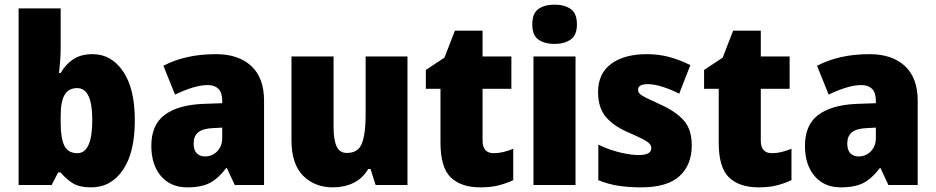

<svg xmlns="http://www.w3.org/2000/svg" viewBox="-20 -796 4027 826"><path d="M241 -588Q241 -564 239 -537Q237 -510 234 -482H241Q262 -519 295 -541Q328 -563 378 -563Q459 -563 509.5 -489Q560 -415 560 -278Q560 -140 509 -65Q458 10 372 10Q322 10 293.5 -7.5Q265 -25 241 -54H230L202 0H60V-760H241ZM312 -417Q275 -417 258 -388Q241 -359 241 -298V-269Q241 -201 257 -169Q273 -137 313 -137Q377 -137 377 -280Q377 -417 312 -417Z M909 -563Q1006 -563 1061 -512Q1116 -461 1116 -363V0H990L956 -73H953Q921 -30 884.5 -10Q848 10 785 10Q714 10 672.5 -38.5Q631 -87 631 -169Q631 -258 687.5 -301Q744 -344 851 -349L936 -352V-362Q936 -398 919.5 -414Q903 -430 874 -430Q844 -430 808 -419Q772 -408 733 -389L683 -513Q728 -537 784.5 -550Q841 -563 909 -563ZM898 -245Q852 -243 832.5 -226.5Q813 -210 813 -179Q813 -150 826.5 -136.5Q840 -123 862 -123Q893 -123 914.5 -145Q936 -167 936 -202V-247Z M1733 -553V0H1596L1574 -69H1564Q1540 -28 1500.5 -9Q1461 10 1412 10Q1334 10 1284 -40Q1234 -90 1234 -193V-553H1415V-249Q1415 -195 1428 -166.5Q1441 -138 1472 -138Q1522 -138 1537.5 -180.5Q1553 -223 1553 -300V-553Z M2104 -137Q2125 -137 2145.5 -142Q2166 -147 2188 -156V-21Q2158 -7 2125 1.5Q2092 10 2046 10Q1964 10 1919.5 -32.5Q1875 -75 1875 -182V-414H1812V-495L1892 -548L1937 -664H2056V-553H2180V-414H2056V-191Q2056 -137 2104 -137Z M2366 -776Q2408 -776 2435 -757.5Q2462 -739 2462 -691Q2462 -644 2434.5 -625.5Q2407 -607 2366 -607Q2323 -607 2296.5 -625.5Q2270 -644 2270 -691Q2270 -739 2296.5 -757.5Q2323 -776 2366 -776ZM2456 -553V0H2275V-553Z M2956 -170Q2956 -87 2903.5 -38.5Q2851 10 2738 10Q2686 10 2642 3.5Q2598 -3 2554 -21V-174Q2598 -152 2645.5 -140.5Q2693 -129 2727 -129Q2782 -129 2782 -158Q2782 -169 2774 -178Q2766 -187 2743.5 -198.5Q2721 -210 2677 -229Q2615 -257 2584 -296Q2553 -335 2553 -400Q2553 -480 2609.5 -521.5Q2666 -563 2763 -563Q2814 -563 2858.5 -551Q2903 -539 2950 -516L2902 -393Q2867 -411 2830.5 -422.5Q2794 -434 2767 -434Q2725 -434 2725 -410Q2725 -400 2732.5 -392.5Q2740 -385 2761 -374.5Q2782 -364 2824 -345Q2888 -316 2922 -277.5Q2956 -239 2956 -170Z M3301 -137Q3322 -137 3342.5 -142Q3363 -147 3385 -156V-21Q3355 -7 3322 1.5Q3289 10 3243 10Q3161 10 3116.5 -32.5Q3072 -75 3072 -182V-414H3009V-495L3089 -548L3134 -664H3253V-553H3377V-414H3253V-191Q3253 -137 3301 -137Z M3721 -563Q3818 -563 3873 -512Q3928 -461 3928 -363V0H3802L3768 -73H3765Q3733 -30 3696.5 -10Q3660 10 3597 10Q3526 10 3484.5 -38.5Q3443 -87 3443 -169Q3443 -258 3499.5 -301Q3556 -344 3663 -349L3748 -352V-362Q3748 -398 3731.5 -414Q3715 -430 3686 -430Q3656 -430 3620 -419Q3584 -408 3545 -389L3495 -513Q3540 -537 3596.5 -550Q3653 -563 3721 -563ZM3710 -245Q3664 -243 3644.5 -226.5Q3625 -210 3625 -179Q3625 -150 3638.5 -136.5Q3652 -123 3674 -123Q3705 -123 3726.5 -145Q3748 -167 3748 -202V-247Z"/></svg>

Font: Noto Sans Lao Looped SemiCondensed Black
Style: Regular
Weight: 900
Width: 4
Designer: Mark Frömberg, Ben Mitchell
Foundry: The Fontpad Ltd
Version: Version 1.002; ttfautohint (v1.8.4.7-5d5b)